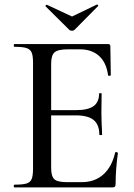

<svg xmlns="http://www.w3.org/2000/svg" viewBox="-20 -817 582 837"><path d="M43 -12Q79 -12 95.5 -17Q112 -22 118 -36.5Q124 -51 124 -81V-544Q124 -574 118 -588Q112 -602 95.5 -607.5Q79 -613 43 -613Q40 -613 40 -619Q40 -625 43 -625H451Q461 -625 461 -616L463 -490Q463 -487 457.5 -486.5Q452 -486 451 -489Q444 -544 412 -573Q380 -602 328 -602H277Q233 -602 218 -589Q203 -576 203 -540V-85Q203 -49 216.5 -36Q230 -23 271 -23H337Q393 -23 430.5 -56.5Q468 -90 482 -152Q482 -154 486 -154Q489 -154 491.5 -152.5Q494 -151 494 -150Q484 -78 484 -15Q484 -7 481 -3.5Q478 0 469 0H43Q40 0 40 -6Q40 -12 43 -12ZM311 -314H165V-337H313Q364 -337 388 -354.5Q412 -372 412 -409Q412 -411 417.5 -411Q423 -411 423 -409L422 -325L423 -280Q425 -248 425 -230Q425 -228 419 -228Q413 -228 413 -230Q413 -273 388.5 -293.5Q364 -314 311 -314ZM178 -791Q178 -793 181 -795Q184 -797 185 -796L294 -745L402 -797H403Q406 -797 407.5 -794.5Q409 -792 407 -790L305 -687Q301 -683 294 -683Q286 -683 282 -687L179 -789Z"/></svg>

Font: Cormorant Unicase Medium
Style: Regular
Weight: 500
Designer: Christian Thalmann (Catharsis Fonts)
Foundry: Catharsis Fonts
Version: Version 4.000